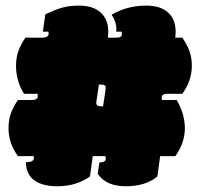

<svg xmlns="http://www.w3.org/2000/svg" viewBox="-20 -647 701 672"><path d="M321.8 -39.1Q350.6 4.9 420.2 4.9Q489.7 4.9 530.8 -29.3L540.5 -100.6H593.8Q627 -147 627 -197.5Q627 -248 598.6 -296.9H546.9Q545.9 -300.8 545.9 -306.6Q545.9 -318.8 568.4 -318.8H618.2Q651.4 -365.2 651.4 -416Q651.4 -444.3 643.6 -466.8Q635.7 -489.3 618.2 -515.1H593.3Q594.7 -526.4 594.7 -537.1Q594.7 -578.6 568.4 -603Q542 -627.4 491.7 -627.4Q425.8 -627.4 370.6 -595.7Q387.2 -569.8 387.2 -547.9V-542.5Q387.2 -538.1 386.7 -536.1H405.8Q406.7 -532.2 406.7 -527.3Q406.7 -515.1 385.7 -515.1H357.4Q358.9 -526.4 358.9 -537.1Q358.9 -578.6 332.5 -603Q306.2 -627.4 255.9 -627.4Q222.2 -627.4 196.8 -619.9Q171.4 -612.3 138.7 -597.2L129.9 -536.1H149.4Q150.4 -532.2 150.4 -530.3Q150.4 -515.1 126 -515.1H68.8Q51.8 -489.3 43.9 -467Q36.1 -444.8 36.1 -416Q36.1 -363.8 64 -318.8H111.3Q112.3 -314.9 112.3 -309.6Q112.3 -296.9 89.8 -296.9H42.5Q25.4 -271 17.6 -248.8Q9.8 -226.6 9.8 -197.8Q9.8 -146.5 42.5 -100.6H97.7Q98.6 -96.7 98.6 -94.7Q98.6 -79.6 74.2 -79.6H70.8Q70.8 -35.6 102.1 -14.6Q129.9 4.9 180.7 4.9Q246.6 4.9 294.9 -29.3L304.7 -100.6H349.1Q350.1 -96.7 350.1 -91.3Q350.1 -78.6 328.1 -78.6ZM332.5 -351.1Q342.8 -351.1 346.4 -348.1Q350.1 -345.2 350.1 -340.8Q350.1 -335 340.8 -274.9H334Q325.2 -274.9 321 -277.8Q316.9 -280.8 316.9 -288.6L326.2 -351.1Z"/></svg>

Font: Friends & Family
Style: Regular
Weight: 400
Designer: Sarang Kulkarni, Maithili Shingre, Noopur Datye
Foundry: Ek Type
Version: Version 1.000;hotconv 1.0.117;makeotfexe 2.5.65602